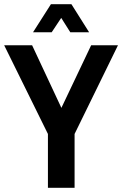

<svg xmlns="http://www.w3.org/2000/svg" viewBox="-20 -897 583 917"><path d="M272.4 -811.5 226.8 -742.8H137.7L223.3 -877.1H321L405.7 -742.8H315.8ZM208.9 0V-257.2L0 -680.7H133.4L273.2 -381.8L415.3 -680.7H543.4L336.2 -257.2V0Z"/></svg>

Font: Puralecka Narrow
Style: Bold
Weight: 700
Designer: Hector Gatti, Marcela Romero, Pablo Cosgaya and Nicolas Silva
Version: Version 1.004;PS 001.004;hotconv 1.0.70;makeotf.lib2.5.58329